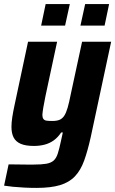

<svg xmlns="http://www.w3.org/2000/svg" viewBox="-29 -714 563 938"><path d="M149 204Q120 204 90 202.5Q60 201 34.5 198.5Q9 196 -9 193L13 89Q36 89 57 89.5Q78 90 98 90Q118 90 135 90Q174 90 197 86Q220 82 233 70.5Q246 59 253.5 35.5Q261 12 269 -26Q271 -36 273.5 -46.5Q276 -57 278 -67H270Q254 -43 234 -28.5Q214 -14 189.5 -7.5Q165 -1 137 -1Q96 -1 72 -11.5Q48 -22 37.5 -42.5Q27 -63 27 -94Q27 -115 31 -141.5Q35 -168 42 -200L108 -510H250L193 -244Q186 -210 182.5 -188.5Q179 -167 178 -153Q178 -140 183 -133Q188 -126 198.5 -124.5Q209 -123 226 -123Q248 -123 261.5 -128.5Q275 -134 284.5 -148Q294 -162 301.5 -188Q309 -214 317 -255L372 -510H514L414 -43Q399 24 382 71Q365 118 337 147.5Q309 177 264 190.5Q219 204 149 204ZM364 -589 387 -694H504L482 -589ZM172 -589 194 -694H312L289 -589Z"/></svg>

Font: Saira SemiCondensed
Style: Bold Italic
Weight: 700
Width: 4
Italic angle: -12°
Designer: Hector Gatti with collaboration of the Omnibus-Type team
Foundry: Omnibus-Type
Version: Version 1.101